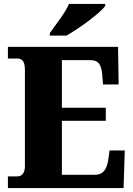

<svg xmlns="http://www.w3.org/2000/svg" viewBox="-20 -951 674 971"><path d="M232 -784V-771H316C382 -808 488 -886 512 -921V-931H329C310 -886 259 -823 232 -784ZM20 0H605L611 -190H534L527 -140C520 -96 502 -67 461 -67H293V-340H515V-406H293V-647H434C478 -647 492 -626 497 -574L501 -524H580L577 -714H20V-655H66C86 -655 106 -648 106 -599V-110C106 -79 93 -59 68 -59H20Z"/></svg>

Font: Noto Serif Tamil SemiCondensed Black
Style: Italic
Weight: 900
Width: 4
Italic angle: -12°
Designer: Indian Type Foundry, Tom Grace, and the Monotype Design Team
Foundry: Monotype Imaging Inc.
Version: Version 2.003